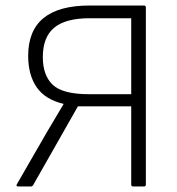

<svg xmlns="http://www.w3.org/2000/svg" viewBox="-20 -675 642 695"><path d="M46 0Q37 0 41 -8L150 -197Q165 -222 180 -247.5Q195 -273 210 -298V-299Q143 -315 112.5 -359.5Q82 -404 82 -473Q82 -655 304 -655H501Q508 -655 508 -648V-7Q508 0 501 0H462Q455 0 455 -7V-290H262L100 -5Q97 0 92 0ZM302 -334H455V-609H304Q218 -609 176.5 -575Q135 -541 135 -468Q135 -402 171 -368Q207 -334 302 -334Z"/></svg>

Font: Sofia Sans Light
Style: Regular
Weight: 300
Designer: Botio Nikoltchev, Ani Petrova
Foundry: lettersoup
Version: Version 4.100; ttfautohint (v1.8.3)